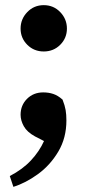

<svg xmlns="http://www.w3.org/2000/svg" viewBox="-20 -524 340 746"><path d="M150 -324Q112 -324 86 -350Q60 -376 60 -413Q60 -450 86 -477Q112 -504 150 -504Q188 -504 214 -477Q240 -450 240 -413Q240 -376 214 -350Q188 -324 150 -324ZM238 -56Q238 12 206.5 65Q175 118 127.5 152.5Q80 187 32 202L18 160Q68 134 100.5 99Q133 64 151 24L116 6Q85 -11 72.5 -33.5Q60 -56 60 -78Q60 -115 85 -140Q110 -165 148 -165Q169 -165 187 -159Q205 -153 223 -137Q232 -114 235 -96.5Q238 -79 238 -56Z"/></svg>

Font: Source Serif Pro
Style: Bold
Weight: 700
Designer: Frank Grießhammer
Foundry: Adobe Systems Incorporated
Version: Version 3.001;hotconv 1.0.111;makeotfexe 2.5.65597